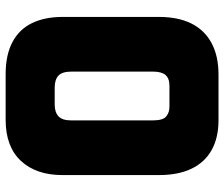

<svg xmlns="http://www.w3.org/2000/svg" viewBox="-77 -712 795 681"><g transform="rotate(90 320.5 -371.5)"><path d="M243 6Q175 6 129.5 -18Q84 -42 62 -87.5Q40 -133 40 -196V-537Q40 -606 63.5 -653Q87 -700 133 -724.5Q179 -749 244 -749H406Q469 -749 512.5 -724.5Q556 -700 578.5 -653Q601 -606 601 -537V-196Q601 -102 550.5 -48Q500 6 405 6ZM291 -168H351Q378 -168 392.5 -181.5Q407 -195 407 -226V-517Q407 -552 393 -563.5Q379 -575 359 -575H284Q258 -575 246 -561Q234 -547 234 -517V-227Q234 -195 248 -181.5Q262 -168 291 -168Z"/></g></svg>

Font: Exo Thin Black
Style: Regular
Weight: 900
Version: Version 2.000